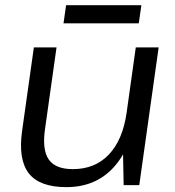

<svg xmlns="http://www.w3.org/2000/svg" viewBox="-20 -726 688 753"><path d="M156.4 -218.8Q145 -137.6 171.4 -100.2Q197.9 -62.7 265.5 -62.7Q352.8 -62.7 407 -120Q461.3 -177.2 476.5 -283.6L526.3 -353.3L516.3 -286.8Q495 -144.9 424.6 -68.5Q354.2 7.9 240.1 7.9Q135.5 7.9 93.2 -45.9Q51 -99.7 66.6 -212.3L112.8 -540H201.7ZM526.2 0H464.9L461.5 -176.6L512.5 -540H602.2ZM534.4 -705.5 524.3 -634.6H229.1L239.2 -705.5Z"/></svg>

Font: Pathway Extreme 8pt Thin
Style: Italic
Weight: 100
Italic angle: -8°
Designer: Eduardo Rodriguez Tunni
Foundry: Eduardo Rodriguez Tunni
Version: Version 1.000